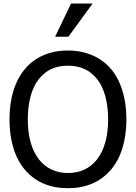

<svg xmlns="http://www.w3.org/2000/svg" viewBox="-20 -1020 748 1056"><path d="M370.6 -1000.5 283.2 -817.9H356L489.3 -1000.5ZM587.9 -643.6C532.7 -706.5 451.2 -742.2 353.5 -742.2C255.9 -742.2 175.8 -708 119.6 -643.6C61.5 -574.7 32.2 -481 32.2 -363.3C32.2 -244.6 62.5 -148.9 119.1 -84C175.8 -18.1 255.4 15.1 353.5 15.1C452.1 15.1 530.3 -18.1 587.9 -84C644.5 -148.4 675.3 -246.1 675.3 -363.3C675.3 -482.4 644 -578.6 587.9 -643.6ZM574.7 -363.3C574.7 -174.3 489.3 -68.4 354 -68.4C219.2 -68.4 132.8 -174.3 132.8 -363.3C132.8 -457 153.8 -534.2 192.4 -583.5C232.9 -634.8 283.7 -658.7 354 -658.7C422.9 -658.7 476.6 -633.8 515.1 -583.5C553.7 -534.2 574.7 -457.5 574.7 -363.3Z"/></svg>

Font: SG Kara
Style: Regular
Weight: 400
Designer: Damoon Khanjanzadeh
Version: Version 1.000